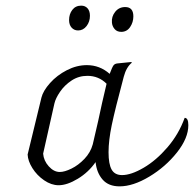

<svg xmlns="http://www.w3.org/2000/svg" viewBox="-20 -649 688 681"><path d="M648 -205Q648 -159 607.5 -108Q567 -57 509.5 -22.5Q452 12 404 12Q365 12 344 -12Q323 -36 319 -74Q294 -38 256 -15Q218 8 188 8Q162 8 136.5 -9.5Q111 -27 95 -52.5Q79 -78 78 -101L127 -303Q133 -327 157.5 -354.5Q182 -382 217 -400Q252 -418 288 -418Q334 -418 369 -387Q378 -411 382.5 -417Q387 -423 396 -424L445 -429L448 -427Q428 -411 419 -377Q388 -261 376.5 -206Q365 -151 365 -109Q365 -67 376 -47.5Q387 -28 413 -28Q445 -28 489.5 -54Q534 -80 574 -126.5Q614 -173 635 -231Q648 -231 648 -205ZM309 -137 328 -219Q332 -239 342 -283.5Q352 -328 358 -352Q330 -380 290 -380Q259 -380 234 -363.5Q209 -347 193 -323.5Q177 -300 173 -282L133 -104Q135 -79 153 -59Q171 -39 192 -39Q209 -39 233.5 -51Q258 -63 279.5 -85.5Q301 -108 309 -137ZM225 -578Q225 -599 236.5 -614Q248 -629 268 -629Q282 -629 290.5 -619.5Q299 -610 299 -593Q299 -572 287 -556.5Q275 -541 257 -541Q243 -541 234 -551Q225 -561 225 -578ZM377 -569Q375 -590 388.5 -607Q402 -624 424 -624Q453 -624 453 -591Q453 -570 441.5 -553Q430 -536 410 -536Q395 -536 386.5 -546Q378 -556 377 -569Z"/></svg>

Font: Charmonman
Style: Regular
Weight: 400
Designer: Ekaluck Peanpanawate
Foundry: Cadson Demak Co.,Ltd.
Version: Version 1.000; ttfautohint (v1.6)